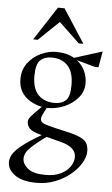

<svg xmlns="http://www.w3.org/2000/svg" viewBox="-59 -718 556 956"><g transform="rotate(5 219.0 -240.0)"><path d="M162 199Q89 199 52 172Q15 145 15 108Q15 87 28 66.5Q41 46 73.5 20.5Q106 -5 166 -40Q121 -51 106 -65.5Q91 -80 91 -102Q91 -113 103.5 -128Q116 -143 154 -180Q125 -186 97.5 -201.5Q70 -217 53 -243.5Q36 -270 36 -308Q36 -356 62 -390Q88 -424 126.5 -441.5Q165 -459 202 -459Q229 -459 251.5 -453.5Q274 -448 292 -437L432 -481L418 -401H401L307 -427Q333 -408 347 -378.5Q361 -349 361 -316Q361 -275 334.5 -243.5Q308 -212 268 -194.5Q228 -177 185 -177Q184 -177 182.5 -177Q181 -177 179 -177Q168 -156 161.5 -142.5Q155 -129 155 -121Q155 -105 172.5 -97.5Q190 -90 237 -79L281 -69Q332 -58 357 -46Q382 -34 390.5 -18Q399 -2 399 21Q399 49 380.5 80Q362 111 329.5 138Q297 165 254 182Q211 199 162 199ZM202 156Q247 156 277.5 141Q308 126 324 102.5Q340 79 340 55Q340 36 328.5 21Q317 6 294 -4Q284 -9 261.5 -15Q239 -21 219 -26Q212 -28 205 -30Q198 -32 191 -33Q147 -2 116.5 26.5Q86 55 86 84Q86 112 114 134Q142 156 202 156ZM216 -205Q250 -205 271 -223.5Q292 -242 292 -301Q292 -366 262.5 -397.5Q233 -429 181 -429Q146 -429 125 -409Q104 -389 104 -330Q104 -266 134.5 -235.5Q165 -205 216 -205ZM82 -511 191 -679H224L333 -511H310L207 -609L105 -511Z"/></g></svg>

Font: Ancizar Serif Light
Style: Regular
Weight: 300
Designer: Cesar Puertas, Viviana Monsalve, Julian Moncada, Julian Prieto, Jose Castro, Felipe Aragon, Mariel Hernandez, Sara Alarc
Version: Version 8.100